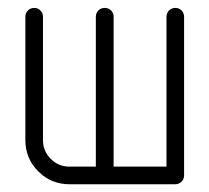

<svg xmlns="http://www.w3.org/2000/svg" viewBox="-20 -475 540 495"><path d="M45.4 -113.8V-431.6Q45.4 -441.4 52 -448Q58.6 -454.6 68.1 -454.6Q77.6 -454.6 84.2 -448Q90.8 -441.4 90.8 -431.6V-113.8Q90.8 -85.4 110.8 -65.4Q130.9 -45.4 159.2 -45.4H227.1V-431.6Q227.1 -441.4 233.6 -448Q240.2 -454.6 250 -454.6Q259.8 -454.6 266.4 -448Q272.9 -441.4 272.9 -431.6V-45.4H409.2V-431.6Q409.2 -441.4 415.8 -448Q422.4 -454.6 431.9 -454.6Q441.4 -454.6 448 -448Q454.6 -441.4 454.6 -431.6V-22.9Q454.6 -13.2 448 -6.6Q441.4 0 431.6 0H159.2Q111.8 0 78.6 -33.2Q45.4 -66.4 45.4 -113.8Z"/></svg>

Font: OpenGost Type A TT
Style: Regular
Weight: 400
Version: Version 0.3